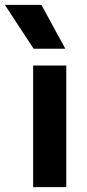

<svg xmlns="http://www.w3.org/2000/svg" viewBox="-72 -768 356 788"><path d="M64 -499H200V0H64ZM-52 -748H98L196 -568H66Z"/></svg>

Font: Stavian Bold
Style: Bold
Weight: 700
Version: Version 1.000; ttfautohint (v1.6)